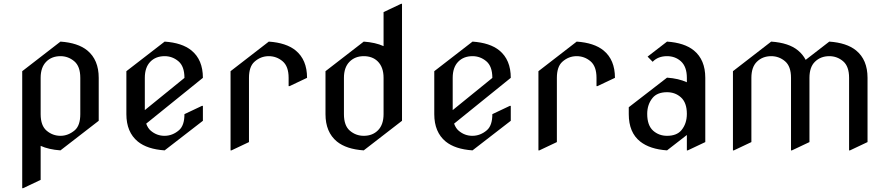

<svg xmlns="http://www.w3.org/2000/svg" viewBox="-20 -777 4688 1017"><path d="M376.5 -87.4Q405.3 -112.8 405.3 -172.4V-364.7Q405.3 -425.8 373.3 -452.6Q341.3 -479.5 300.3 -479.5Q253.4 -479.5 224.4 -449.7Q195.3 -419.9 195.3 -364.7V-172.4Q195.3 -111.3 227.3 -84.5Q259.3 -57.6 300.3 -57.6Q341.3 -57.6 376.5 -87.4ZM300.3 19.5Q238.3 15.1 195.3 -4.4V175.8L102.5 219.7H97.7V-399.9L300.3 -556.6Q392.6 -550.3 442.4 -509.8Q502.9 -460 502.9 -364.7V-137.2Z M852.1 19.5Q759.8 13.2 710 -27.3Q649.4 -77.1 649.4 -172.4V-399.9L852.1 -556.6Q944.3 -550.3 994.1 -509.8Q1054.7 -460.4 1054.7 -364.7L754.4 -122.1Q763.2 -97.7 778.8 -84.5Q810.5 -57.6 851.1 -57.6Q893.6 -57.6 928.2 -87.4Q957 -112.3 957 -172.4L1049.8 -216.3H1054.7V-137.2ZM747.1 -193.8 957 -364.3Q957 -425.8 925 -452.6Q893.1 -479.5 852.1 -479.5Q804.7 -479.5 775.9 -449.7Q747.1 -419.9 747.1 -364.7Z M1201.2 19.5V-399.9L1403.8 -556.6Q1496.1 -550.3 1545.9 -509.8Q1606.4 -460.4 1606.4 -364.7L1513.7 -320.8H1508.8V-364.7Q1508.8 -425.8 1476.8 -452.6Q1444.8 -479.5 1403.3 -479.5Q1360.8 -479.5 1327.6 -449.7Q1298.8 -423.8 1298.8 -364.7V-24.4L1206.1 19.5Z M1906.7 -57.6Q1953.6 -57.6 1982.7 -87.4Q2011.7 -117.2 2011.7 -172.4V-364.7Q2011.7 -421.9 1980 -452.6Q1952.1 -479.5 1906.7 -479.5Q1860.4 -479.5 1831.1 -449.7Q1801.8 -419.9 1801.8 -364.7V-172.4Q1801.8 -111.3 1833.5 -84.5Q1865.2 -57.6 1906.7 -57.6ZM1906.7 19.5Q1814.5 13.2 1764.6 -27.3Q1704.1 -77.1 1704.1 -172.4V-399.9L1906.7 -556.6Q1968.8 -552.2 2011.7 -532.7V-712.9L2104.5 -756.8H2109.4V-137.2Z M2482.9 19.5Q2390.6 13.2 2340.8 -27.3Q2280.3 -77.1 2280.3 -172.4V-399.9L2482.9 -556.6Q2575.2 -550.3 2625 -509.8Q2685.5 -460.4 2685.5 -364.7L2385.3 -122.1Q2394 -97.7 2409.7 -84.5Q2441.4 -57.6 2481.9 -57.6Q2524.4 -57.6 2559.1 -87.4Q2587.9 -112.3 2587.9 -172.4L2680.7 -216.3H2685.5V-137.2ZM2377.9 -193.8 2587.9 -364.3Q2587.9 -425.8 2555.9 -452.6Q2523.9 -479.5 2482.9 -479.5Q2435.5 -479.5 2406.7 -449.7Q2377.9 -419.9 2377.9 -364.7Z M2832 19.5V-399.9L3034.7 -556.6Q3127 -550.3 3176.8 -509.8Q3237.3 -460.4 3237.3 -364.7L3144.5 -320.8H3139.6V-364.7Q3139.6 -425.8 3107.7 -452.6Q3075.7 -479.5 3034.2 -479.5Q2991.7 -479.5 2958.5 -449.7Q2929.7 -423.8 2929.7 -364.7V-24.4L2836.9 19.5Z M3513.2 -57.6Q3564.5 -57.6 3589.4 -87.4Q3618.2 -122.1 3618.2 -173.8Q3618.2 -233.4 3586.4 -261.7Q3556.2 -288.6 3513.2 -288.6Q3461.9 -288.6 3437 -258.8Q3408.2 -224.1 3408.2 -173.8Q3408.2 -112.8 3439.9 -84.5Q3470.7 -57.6 3513.2 -57.6ZM3513.2 19.5Q3422.4 13.2 3371.1 -27.3Q3310.5 -75.2 3310.5 -172.4V-209L3513.2 -365.7Q3574.7 -361.3 3618.2 -341.3V-364.7Q3618.2 -423.8 3586.4 -452.6Q3556.2 -479.5 3513.2 -479.5Q3465.3 -479.5 3437 -449.7L3410.2 -477.1L3513.2 -556.6Q3605.5 -550.3 3655.3 -509.8Q3715.8 -460.4 3715.8 -364.7V-24.4L3623 19.5H3618.2V-62Z M3862.3 19.5V-399.9L4064.9 -556.6Q4158.2 -550.3 4207 -509.8Q4232.4 -488.8 4247.6 -460L4372.6 -556.6Q4464.8 -550.3 4514.6 -509.8Q4575.2 -460.4 4575.2 -364.7V-24.4L4482.4 19.5H4477.5V-364.7Q4477.5 -425.8 4445.8 -452.6Q4414.1 -479.5 4372.6 -479.5Q4326.7 -479.5 4296.4 -449.7Q4267.6 -421.4 4267.6 -364.7V-24.4L4174.8 19.5H4169.9V-364.7Q4169.9 -425.8 4138.2 -452.6Q4106.4 -479.5 4064.9 -479.5Q4019 -479.5 3988.8 -449.7Q3960 -421.4 3960 -364.7V-24.4L3867.2 19.5Z"/></svg>

Font: Nova Cut
Style: Book
Weight: 400
Version: Version 2.000